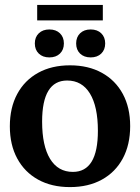

<svg xmlns="http://www.w3.org/2000/svg" viewBox="-20 -761 576 790"><path d="M267.7 8.8Q192.2 8.8 136.7 -22Q81.2 -52.7 50.9 -108.9Q20.5 -165 20.5 -241.2Q20.5 -317.9 50.9 -374.3Q81.2 -430.7 136.9 -461.4Q192.6 -492.2 268.1 -492.2Q343.5 -492.2 399.2 -461.4Q454.9 -430.7 485.3 -374.5Q515.6 -318.4 515.6 -242.2Q515.6 -165.5 485.3 -109.1Q455 -52.7 399.4 -22Q343.8 8.8 267.7 8.8ZM279.8 -53.7Q382.8 -53.7 382.8 -222.7Q382.8 -322.5 350.1 -376.1Q317.4 -429.7 256.3 -429.7Q153.3 -429.7 153.3 -260.7Q153.3 -161.1 186 -107.4Q218.8 -53.7 279.8 -53.7ZM183.1 -524.8Q155.9 -524.8 139.6 -540.5Q123.3 -556.2 123.3 -582.3Q123.3 -608.3 139.6 -624Q155.9 -639.8 183.1 -639.8Q210.4 -639.8 226.6 -624Q242.9 -608.3 242.9 -582.3Q242.9 -556.2 226.6 -540.5Q210.4 -524.8 183.1 -524.8ZM353 -524.8Q325.8 -524.8 309.5 -540.5Q293.3 -556.2 293.3 -582.3Q293.3 -608.3 309.5 -624Q325.8 -639.8 353 -639.8Q380.3 -639.8 396.5 -624Q412.8 -608.3 412.8 -582.3Q412.8 -556.2 396.5 -540.5Q380.3 -524.8 353 -524.8ZM133 -740.7H403.1V-677.2H133Z"/></svg>

Font: Markazi Text
Style: Regular
Weight: 400
Designer: Borna Izadpanah (Arabic designer), Fiona Ross (Arabic design director) and Florian Runge (Latin designer)
Foundry: Borna Izadpanah and Florian Runge
Version: Version 1.000